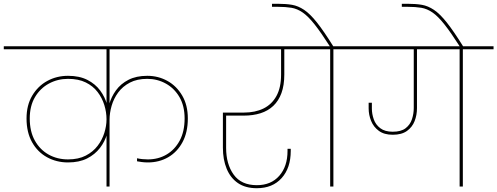

<svg xmlns="http://www.w3.org/2000/svg" viewBox="-55 -984 2624 1013"><path d="M523 0H507V-724H-35V-740H1056V-724H523ZM304 -127Q243 -127 193 -154.5Q143 -182 114 -234Q85 -286 85 -359Q85 -429 115 -479.5Q145 -530 194.5 -557Q244 -584 304 -584Q364 -584 406 -562.5Q448 -541 473.5 -506.5Q499 -472 510 -431.5Q521 -391 518 -353L507 -355Q507 -392 495.5 -429.5Q484 -467 460 -498.5Q436 -530 397.5 -549Q359 -568 304 -568Q249 -568 203 -543Q157 -518 129.5 -471.5Q102 -425 102 -359Q102 -290 129 -242Q156 -194 201.5 -168.5Q247 -143 304 -143Q359 -143 397.5 -163Q436 -183 460 -214.5Q484 -246 495.5 -283Q507 -320 507 -354L518 -356Q521 -318 510 -278Q499 -238 472.5 -203.5Q446 -169 404.5 -148Q363 -127 304 -127ZM725 -127Q709 -127 693.5 -129Q678 -131 668 -133V-149Q681 -146 696 -144.5Q711 -143 725 -143Q780 -143 823.5 -168.5Q867 -194 893 -242Q919 -290 919 -359Q919 -425 892 -471.5Q865 -518 820 -543Q775 -568 722 -568Q668 -568 630 -548Q592 -528 568.5 -496Q545 -464 534 -426Q523 -388 523 -351L511 -354Q510 -393 521 -433Q532 -473 557 -507.5Q582 -542 623 -563Q664 -584 722 -584Q780 -584 828.5 -557Q877 -530 906.5 -479.5Q936 -429 936 -359Q936 -286 908 -234Q880 -182 832.5 -154.5Q785 -127 725 -127Z M1300 9Q1240 9 1200.5 -18Q1161 -45 1141 -93.5Q1121 -142 1121 -205V-390H1231Q1291 -390 1335 -411.5Q1379 -433 1403.5 -477.5Q1428 -522 1428 -591V-730H1445V-591Q1445 -534 1430 -493Q1415 -452 1387 -425.5Q1359 -399 1319.5 -386.5Q1280 -374 1231 -374H1129L1138 -383V-204Q1138 -118 1178 -62.5Q1218 -7 1300 -7Q1375 -7 1418.5 -56.5Q1462 -106 1462 -188V-199H1479Q1479 -196 1479 -193Q1479 -190 1479 -188Q1479 -98 1431 -44.5Q1383 9 1300 9ZM1595 -724H986V-740H1595Z M1704 0H1687V-724H1525V-740H1866V-724H1704ZM1705 -737H1687Q1639 -812 1605 -855Q1571 -898 1542 -918Q1513 -938 1482.5 -943Q1452 -948 1412 -948H1380V-964H1412Q1454 -964 1486 -958.5Q1518 -953 1549.5 -932Q1581 -911 1617.5 -865Q1654 -819 1705 -737Z M2387 0H2370V-724H1796V-740H2549V-724H2387ZM2017 -273Q1972 -273 1944 -293.5Q1916 -314 1903 -346Q1890 -378 1890 -412Q1890 -420 1890 -427.5Q1890 -435 1890 -442H1907V-411Q1907 -383 1917 -354.5Q1927 -326 1951.5 -307.5Q1976 -289 2017 -289Q2061 -289 2085 -307.5Q2109 -326 2118.5 -355Q2128 -384 2128 -414V-732H2145V-414Q2145 -377 2132.5 -345Q2120 -313 2092 -293Q2064 -273 2017 -273Z M2390 -737H2372Q2324 -812 2290 -855Q2256 -898 2227 -918Q2198 -938 2167.5 -943Q2137 -948 2097 -948H2065V-964H2097Q2139 -964 2171 -958.5Q2203 -953 2234.5 -932Q2266 -911 2302.5 -865Q2339 -819 2390 -737Z"/></svg>

Font: Poppins Devanagari Thin
Style: Regular
Weight: 100
Designer: Ninad Kale (Devanagari), Jonny Pinhorn (Latin)
Foundry: Indian Type Foundry
Version: 4.005